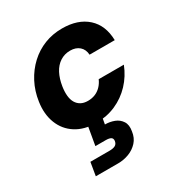

<svg xmlns="http://www.w3.org/2000/svg" viewBox="-185 -662 992 1057"><g transform="rotate(-30 311.0 -134.0)"><path d="M267 12Q191 12 138.5 -21.5Q86 -55 63 -114Q40 -173 51 -247Q60 -310 87.5 -362.5Q115 -415 156.5 -453.5Q198 -492 250 -512.5Q302 -533 362 -533Q463 -533 521.5 -480Q580 -427 582 -332H422Q420 -366 398 -385.5Q376 -405 340 -405Q304 -405 275.5 -386.5Q247 -368 229.5 -334.5Q212 -301 205 -256Q200 -224 202.5 -198Q205 -172 215.5 -154Q226 -136 244 -126Q262 -116 288 -116Q313 -116 334 -124.5Q355 -133 371.5 -150Q388 -167 398 -190H558Q534 -129 491 -83.5Q448 -38 391 -13Q334 12 267 12ZM117 265 131 181H252Q276 181 289 174Q302 167 305 149Q307 133 296.5 126.5Q286 120 264 120H198L220 -7H312L303 43Q334 43 361.5 53.5Q389 64 404.5 88Q420 112 413 150Q408 189 384.5 214.5Q361 240 328 252.5Q295 265 259 265Z"/></g></svg>

Font: DM Sans 10pt Black
Style: Italic
Weight: 900
Italic angle: -10°
Version: Version 4.004;gftools[0.9.30]